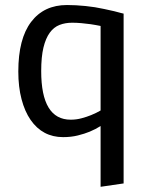

<svg xmlns="http://www.w3.org/2000/svg" viewBox="-20 -529 581 753"><path d="M374.5 203.6V-34.7Q355.5 -22.5 332 -12.7Q312 -4.4 285.4 2.2Q258.8 8.8 227.5 8.8Q147 8.8 100.1 -58.6Q77.1 -91.8 64.5 -139.9Q51.8 -188 51.8 -248.5Q51.8 -377 102.1 -443.1Q152.3 -509.3 242.7 -509.3Q276.9 -509.3 315.4 -505.4Q354 -501.5 388.7 -493.7Q435.5 -483.9 454.6 -478L464.8 -475.6V190.4ZM257.3 -59.6Q279.3 -59.6 300 -65.2Q320.8 -70.8 337.4 -77.6Q357.9 -85.9 374.5 -95.7V-427.2Q364.7 -429.2 355 -430.9Q345.2 -432.6 335.4 -434.1Q318.4 -436.5 299.3 -438.2Q280.3 -439.9 263.2 -439.9Q235.8 -439.9 213.4 -431.2Q190.9 -422.4 175.3 -400.9Q159.2 -378.9 150.4 -342.5Q141.6 -306.2 141.6 -250Q141.6 -59.6 257.3 -59.6Z"/></svg>

Font: Mako
Style: Regular
Weight: 400
Designer: vernon adams
Foundry: vernon adams
Version: Version 1.100; ttfautohint (v1.8.4.7-5d5b);gftools[0.9.33]